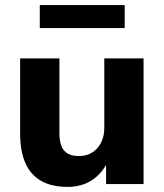

<svg xmlns="http://www.w3.org/2000/svg" viewBox="-20 -722 644 753"><path d="M245 11Q183 11 141.5 -12.5Q100 -36 79.5 -82.5Q59 -129 59 -199V-493H213V-198Q213 -169 221 -149Q229 -129 246 -119.5Q263 -110 290 -110Q319 -110 341 -123.5Q363 -137 376 -162Q389 -187 389 -220V-493H543V0H396V-97H407Q384 -45 343 -17Q302 11 245 11ZM136 -612V-702H469V-612Z"/></svg>

Font: Nunito Sans 11pt ExtraBold
Style: Regular
Weight: 800
Version: Version 3.101;gftools[0.9.27]